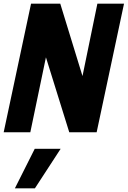

<svg xmlns="http://www.w3.org/2000/svg" viewBox="-28 -720 695 1045"><path d="M-8 0 141 -700H300L421 -306L502 -700H647L498 0H349L222 -408L137 0ZM53 305 161 90H302L162 305Z"/></svg>

Font: Red Hat Mono
Style: Italic
Weight: 300
Italic angle: -12°
Monospace: yes
Designer: Pentagram, MCKL
Foundry: Pentagram, MCKL
Version: Version 1.023